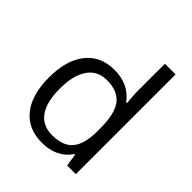

<svg xmlns="http://www.w3.org/2000/svg" viewBox="-211 -892 1034 1034"><g transform="rotate(45 306.5 -375.0)"><path d="M450.2 -71.8H445.8Q389.6 9.8 277.8 9.8Q172.9 9.8 114.5 -62Q56.2 -133.8 56.2 -266.1Q56.2 -398.4 114.7 -471.7Q173.3 -544.9 277.8 -544.9Q386.7 -544.9 444.8 -465.8H451.2L447.8 -504.4L445.8 -542V-759.8H526.9V0H460.9ZM288.1 -58.1Q371.1 -58.1 408.4 -103.3Q445.8 -148.4 445.8 -249V-266.1Q445.8 -379.9 408 -428.5Q370.1 -477.1 287.1 -477.1Q215.8 -477.1 178 -421.6Q140.1 -366.2 140.1 -265.1Q140.1 -162.6 177.7 -110.4Q215.3 -58.1 288.1 -58.1Z"/></g></svg>

Font: f04975060
Style: Regular
Weight: 400
Foundry: Ascender Corporation
Version: Version 1.10